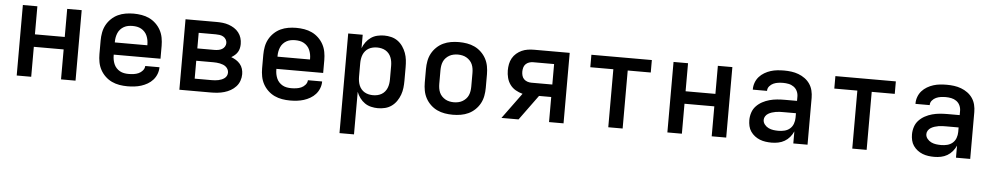

<svg xmlns="http://www.w3.org/2000/svg" viewBox="-40 -862 7281 1411"><g transform="rotate(5 3600.0 -156.5)"><path d="M83 0V-520H190V-313H410V-520H517V0H410V-221H190V0Z M900 8Q870 8 840.5 3Q811 -2 784.5 -14.5Q758 -27 736 -48Q714 -69 700 -95Q686 -121 680.5 -150.5Q675 -180 675 -210V-310Q675 -340 680.5 -369.5Q686 -399 700 -425Q714 -451 736 -472Q758 -493 784.5 -505.5Q811 -518 840.5 -523Q870 -528 900 -528Q930 -528 959.5 -523Q989 -518 1015.5 -505.5Q1042 -493 1064 -472Q1086 -451 1100 -425Q1114 -399 1119.5 -369.5Q1125 -340 1125 -310V-215H780V-210Q780 -193 783 -177Q786 -161 792.5 -145.5Q799 -130 810.5 -117.5Q822 -105 836.5 -97Q851 -89 867.5 -86Q884 -83 900 -83Q919 -83 938 -85.5Q957 -88 974 -95.5Q991 -103 1004 -118Q1017 -133 1018 -152H1123Q1123 -126 1113.5 -101.5Q1104 -77 1087 -58Q1070 -39 1047.5 -26Q1025 -13 1001 -5.5Q977 2 951.5 5Q926 8 900 8ZM780 -305H1020V-310Q1020 -327 1017 -343Q1014 -359 1007.5 -374.5Q1001 -390 989.5 -402.5Q978 -415 963.5 -423Q949 -431 933 -434Q917 -437 900 -437Q883 -437 867 -434Q851 -431 836.5 -423Q822 -415 810.5 -402.5Q799 -390 792.5 -374.5Q786 -359 783 -343Q780 -327 780 -310Z M1514 0H1283V-520H1514Q1536 -520 1558.5 -517.5Q1581 -515 1602.5 -507.5Q1624 -500 1643 -488Q1662 -476 1676 -458Q1690 -440 1696.5 -418.5Q1703 -397 1703 -374Q1703 -358 1699.5 -342.5Q1696 -327 1688 -314Q1680 -301 1668 -290.5Q1656 -280 1642 -272Q1661 -265 1678 -254.5Q1695 -244 1708 -228.5Q1721 -213 1727 -193.5Q1733 -174 1733 -154Q1733 -129 1724.5 -105Q1716 -81 1699 -62.5Q1682 -44 1660 -31.5Q1638 -19 1613.5 -12Q1589 -5 1564 -2.5Q1539 0 1514 0ZM1388 -314H1514Q1528 -314 1542.5 -316.5Q1557 -319 1569.5 -326Q1582 -333 1589.5 -345.5Q1597 -358 1597 -372Q1597 -386 1589.5 -398.5Q1582 -411 1569.5 -418Q1557 -425 1542.5 -427Q1528 -429 1514 -429H1388ZM1388 -91H1514Q1526 -91 1538.5 -92Q1551 -93 1562.5 -95.5Q1574 -98 1585.5 -102.5Q1597 -107 1607 -114.5Q1617 -122 1622.5 -133Q1628 -144 1628 -156Q1628 -169 1622.5 -180Q1617 -191 1607.5 -199Q1598 -207 1586.5 -211.5Q1575 -216 1563 -218.5Q1551 -221 1538.5 -222Q1526 -223 1514 -223H1388Z M2100 8Q2070 8 2040.5 3Q2011 -2 1984.5 -14.5Q1958 -27 1936 -48Q1914 -69 1900 -95Q1886 -121 1880.5 -150.5Q1875 -180 1875 -210V-310Q1875 -340 1880.5 -369.5Q1886 -399 1900 -425Q1914 -451 1936 -472Q1958 -493 1984.5 -505.5Q2011 -518 2040.5 -523Q2070 -528 2100 -528Q2130 -528 2159.5 -523Q2189 -518 2215.5 -505.5Q2242 -493 2264 -472Q2286 -451 2300 -425Q2314 -399 2319.5 -369.5Q2325 -340 2325 -310V-215H1980V-210Q1980 -193 1983 -177Q1986 -161 1992.5 -145.5Q1999 -130 2010.5 -117.5Q2022 -105 2036.5 -97Q2051 -89 2067.5 -86Q2084 -83 2100 -83Q2119 -83 2138 -85.5Q2157 -88 2174 -95.5Q2191 -103 2204 -118Q2217 -133 2218 -152H2323Q2323 -126 2313.5 -101.5Q2304 -77 2287 -58Q2270 -39 2247.5 -26Q2225 -13 2201 -5.5Q2177 2 2151.5 5Q2126 8 2100 8ZM1980 -305H2220V-310Q2220 -327 2217 -343Q2214 -359 2207.5 -374.5Q2201 -390 2189.5 -402.5Q2178 -415 2163.5 -423Q2149 -431 2133 -434Q2117 -437 2100 -437Q2083 -437 2067 -434Q2051 -431 2036.5 -423Q2022 -415 2010.5 -402.5Q1999 -390 1992.5 -374.5Q1986 -359 1983 -343Q1980 -327 1980 -310Z M2483 215V-520H2590V-421Q2599 -445 2614.5 -466Q2630 -487 2651 -501.5Q2672 -516 2697.5 -522Q2723 -528 2748 -528Q2775 -528 2801 -521.5Q2827 -515 2848.5 -499.5Q2870 -484 2885.5 -461.5Q2901 -439 2910 -414Q2919 -389 2922 -363Q2925 -337 2925 -310V-210Q2925 -183 2922 -157Q2919 -131 2910 -106Q2901 -81 2885.5 -58.5Q2870 -36 2848.5 -20.5Q2827 -5 2801 1.5Q2775 8 2748 8Q2723 8 2697.5 2Q2672 -4 2651 -18.5Q2630 -33 2614.5 -54Q2599 -75 2590 -99V215ZM2704 -84Q2720 -84 2736 -87.5Q2752 -91 2766 -99Q2780 -107 2790.5 -119.5Q2801 -132 2807 -147Q2813 -162 2815.5 -178Q2818 -194 2818 -210V-310Q2818 -326 2815.5 -342Q2813 -358 2807 -373Q2801 -388 2790.5 -400.5Q2780 -413 2766 -421Q2752 -429 2736 -432.5Q2720 -436 2704 -436Q2688 -436 2672 -432.5Q2656 -429 2642 -421Q2628 -413 2617.5 -400.5Q2607 -388 2601 -373Q2595 -358 2592.5 -342Q2590 -326 2590 -310V-210Q2590 -194 2592.5 -178Q2595 -162 2601 -147Q2607 -132 2617.5 -119.5Q2628 -107 2642 -99Q2656 -91 2672 -87.5Q2688 -84 2704 -84Z M3300 8Q3270 8 3240.5 3Q3211 -2 3184.5 -14.5Q3158 -27 3136 -48Q3114 -69 3100 -95Q3086 -121 3080.5 -150.5Q3075 -180 3075 -210V-310Q3075 -340 3080.5 -369.5Q3086 -399 3100 -425Q3114 -451 3136 -472Q3158 -493 3184.5 -505.5Q3211 -518 3240.5 -523Q3270 -528 3300 -528Q3330 -528 3359.5 -523Q3389 -518 3415.5 -505.5Q3442 -493 3464 -472Q3486 -451 3500 -425Q3514 -399 3519.5 -369.5Q3525 -340 3525 -310V-210Q3525 -180 3519.5 -150.5Q3514 -121 3500 -95Q3486 -69 3464 -48Q3442 -27 3415.5 -14.5Q3389 -2 3359.5 3Q3330 8 3300 8ZM3300 -84Q3316 -84 3332.5 -87.5Q3349 -91 3363 -99Q3377 -107 3388.5 -119Q3400 -131 3406.5 -146Q3413 -161 3415.5 -177.5Q3418 -194 3418 -210V-310Q3418 -326 3415.5 -342.5Q3413 -359 3406.5 -374Q3400 -389 3388.5 -401Q3377 -413 3363 -421Q3349 -429 3332.5 -432.5Q3316 -436 3300 -436Q3284 -436 3267.5 -432.5Q3251 -429 3237 -421Q3223 -413 3211.5 -401Q3200 -389 3193.5 -374Q3187 -359 3184.5 -342.5Q3182 -326 3182 -310V-210Q3182 -194 3184.5 -177.5Q3187 -161 3193.5 -146Q3200 -131 3211.5 -119Q3223 -107 3237 -99Q3251 -91 3267.5 -87.5Q3284 -84 3300 -84Z M4010 0V-185H3920L3785 0H3659L3798 -190Q3771 -197 3746.5 -211Q3722 -225 3705.5 -247.5Q3689 -270 3682 -297.5Q3675 -325 3675 -352Q3675 -376 3679.5 -399Q3684 -422 3695.5 -442.5Q3707 -463 3725 -478.5Q3743 -494 3764 -503.5Q3785 -513 3808 -516.5Q3831 -520 3855 -520H4117V0ZM3855 -277H4010V-428H3855Q3840 -428 3825.5 -423Q3811 -418 3800.5 -407.5Q3790 -397 3786 -382Q3782 -367 3782 -352Q3782 -338 3786 -323Q3790 -308 3800.5 -297.5Q3811 -287 3825.5 -282Q3840 -277 3855 -277Z M4447 0V-428H4277V-520H4723V-428H4553V0Z M4883 0V-520H4990V-313H5210V-520H5317V0H5210V-221H4990V0Z M5652 8Q5630 8 5608 5Q5586 2 5565.5 -6Q5545 -14 5527.5 -27.5Q5510 -41 5497.5 -59Q5485 -77 5480 -99Q5475 -121 5475 -143Q5475 -171 5484 -198.5Q5493 -226 5512.5 -246.5Q5532 -267 5557 -280.5Q5582 -294 5609.5 -301.5Q5637 -309 5665 -311.5Q5693 -314 5722 -314H5812V-346Q5812 -367 5803 -386Q5794 -405 5777 -417Q5760 -429 5739.5 -433Q5719 -437 5699 -437Q5681 -437 5662.5 -434.5Q5644 -432 5627.5 -424.5Q5611 -417 5598.5 -402.5Q5586 -388 5586 -369V-368H5481V-372Q5481 -397 5490 -421Q5499 -445 5515.5 -463.5Q5532 -482 5554 -495Q5576 -508 5600 -515.5Q5624 -523 5649 -525.5Q5674 -528 5699 -528Q5726 -528 5752.5 -524.5Q5779 -521 5804.5 -511.5Q5830 -502 5852 -486Q5874 -470 5889 -448Q5904 -426 5910.5 -399.5Q5917 -373 5917 -346V0H5812V-89Q5802 -66 5785.5 -46.5Q5769 -27 5747.5 -14.5Q5726 -2 5701.5 3Q5677 8 5652 8ZM5695 -83Q5718 -83 5740 -88.5Q5762 -94 5779 -108.5Q5796 -123 5804 -145Q5812 -167 5812 -189V-223H5722Q5707 -223 5692.5 -222.5Q5678 -222 5663.5 -219.5Q5649 -217 5635 -212.5Q5621 -208 5608.5 -200.5Q5596 -193 5588 -180.5Q5580 -168 5580 -154Q5580 -135 5592.5 -119.5Q5605 -104 5622 -96Q5639 -88 5657.5 -85.5Q5676 -83 5695 -83Z M6247 0V-428H6077V-520H6523V-428H6353V0Z M6852 8Q6830 8 6808 5Q6786 2 6765.5 -6Q6745 -14 6727.5 -27.5Q6710 -41 6697.5 -59Q6685 -77 6680 -99Q6675 -121 6675 -143Q6675 -171 6684 -198.5Q6693 -226 6712.5 -246.5Q6732 -267 6757 -280.5Q6782 -294 6809.5 -301.5Q6837 -309 6865 -311.5Q6893 -314 6922 -314H7012V-346Q7012 -367 7003 -386Q6994 -405 6977 -417Q6960 -429 6939.5 -433Q6919 -437 6899 -437Q6881 -437 6862.5 -434.5Q6844 -432 6827.5 -424.5Q6811 -417 6798.5 -402.5Q6786 -388 6786 -369V-368H6681V-372Q6681 -397 6690 -421Q6699 -445 6715.5 -463.5Q6732 -482 6754 -495Q6776 -508 6800 -515.5Q6824 -523 6849 -525.5Q6874 -528 6899 -528Q6926 -528 6952.5 -524.5Q6979 -521 7004.5 -511.5Q7030 -502 7052 -486Q7074 -470 7089 -448Q7104 -426 7110.5 -399.5Q7117 -373 7117 -346V0H7012V-89Q7002 -66 6985.5 -46.5Q6969 -27 6947.5 -14.5Q6926 -2 6901.5 3Q6877 8 6852 8ZM6895 -83Q6918 -83 6940 -88.5Q6962 -94 6979 -108.5Q6996 -123 7004 -145Q7012 -167 7012 -189V-223H6922Q6907 -223 6892.5 -222.5Q6878 -222 6863.5 -219.5Q6849 -217 6835 -212.5Q6821 -208 6808.5 -200.5Q6796 -193 6788 -180.5Q6780 -168 6780 -154Q6780 -135 6792.5 -119.5Q6805 -104 6822 -96Q6839 -88 6857.5 -85.5Q6876 -83 6895 -83Z"/></g></svg>

Font: Iosevka Semibold Extended
Style: Regular
Weight: 600
Width: 7
Monospace: yes
Designer: Belleve Invis
Foundry: Belleve Invis
Version: Version 32.5.0; ttfautohint (v1.8.4)